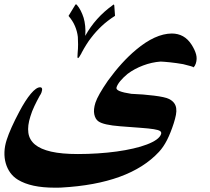

<svg xmlns="http://www.w3.org/2000/svg" viewBox="-138 -680 959 875"><path d="M740.2 -371.6Q743.2 -372.6 743.7 -373.5Q744.1 -373 744.1 -373Q743.7 -372.6 742.4 -372.3Q741.2 -372.1 740.2 -371.6ZM754.4 -390.6Q752 -384.3 750 -380.6Q748 -377 743.7 -373.5Q742.2 -375.5 730 -378.9Q717.8 -382.3 696.3 -387.7Q664.6 -393.1 637 -396Q609.4 -398.9 593.8 -399.4Q553.7 -396.5 514.2 -381.6Q474.6 -366.7 443.4 -343.3Q422.9 -326.2 410.2 -310.8Q397.5 -295.4 393.1 -282.2Q389.6 -272 407 -264.9Q424.3 -257.8 460.4 -252.4Q486.8 -251.5 513.9 -249.3Q541 -247.1 564.5 -244.1Q587.9 -241.2 606 -237.3Q624 -233.4 633.3 -228.5Q647.9 -220.7 655.5 -210.4Q663.1 -200.2 665 -186.8Q667 -173.3 663.8 -156.5Q660.6 -139.6 653.8 -118.2Q639.6 -74.2 623.3 -42Q606.9 -9.8 586.4 12.2Q451.7 157.7 141.1 174.8Q133.3 175.3 125.7 175.3Q118.2 175.3 110.8 175.3Q2.9 175.3 -56.2 139.2Q-77.1 126.5 -91.1 107.2Q-105 87.9 -111.8 64Q-118.7 40 -117.7 12.7Q-116.7 -14.6 -107.4 -43Q-99.6 -67.4 -85 -100.1Q-70.3 -132.8 -50.3 -170.4Q-22.5 -223.1 2.4 -252.7Q27.3 -282.2 44.4 -282.2Q59.1 -282.2 51.3 -259.3Q50.3 -255.4 47.9 -251.5Q45.4 -247.6 42.5 -242.7Q30.3 -220.7 18.8 -196.5Q7.3 -172.4 0.5 -149.4Q-13.2 -106.9 -8.8 -75Q-4.4 -43 21.2 -21.5Q46.9 0 95 11Q143.1 22 217.3 22Q263.2 22 308.1 19Q353 16.1 393.6 10.5Q434.1 4.9 469.2 -3.2Q504.4 -11.2 531.2 -21.5Q558.1 -31.7 575 -43.7Q591.8 -55.7 596.2 -69.3Q598.6 -78.1 591.3 -83Q584 -87.9 562.7 -91.3Q541.5 -94.7 504.4 -97.4Q467.3 -100.1 410.2 -104.5Q333.5 -110.4 310.5 -127Q296.4 -136.7 291.7 -158.9Q287.1 -181.2 296.9 -211.9Q308.1 -246.1 354 -312.5Q385.3 -355.5 417 -390.4Q448.7 -425.3 481.9 -453.1Q569.3 -526.4 644.5 -527.3Q702.6 -527.3 734.9 -476.6Q750 -453.1 755.6 -432.4Q761.2 -411.6 754.4 -390.6ZM386.2 -607.9Q351.1 -585.4 325 -560.8Q298.8 -536.1 277.3 -507.8Q267.1 -495.1 255.9 -477.3Q244.6 -459.5 232.9 -437.5H233.4Q221.2 -415 217.3 -415Q213.4 -415 215.8 -438Q217.8 -458.5 217.8 -477.3Q217.8 -496.1 216.8 -511.7Q213.9 -537.1 203.6 -561.3Q193.4 -585.4 174.3 -607.4L204.6 -657.2Q206.5 -660.2 208 -660.2Q210.4 -660.2 212.4 -657.7Q222.2 -646.5 230 -631.1Q237.8 -615.7 243.2 -598.6Q248 -582.5 250.2 -561.3Q252.4 -540 250.5 -516.6Q273.4 -558.1 304.7 -593Q335.9 -627.9 375 -655.8H374.5L378.9 -658.7Q380.4 -659.7 380.9 -659.7Q381.3 -659.7 381.6 -658.2Q381.8 -656.7 382.8 -655.3Z"/></svg>

Font: XB Zar
Style: Bold Italic
Weight: 700
Italic angle: -12°
Designer: Behnam
Foundry: Irmug
Version: Version 8.005 2009